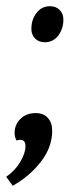

<svg xmlns="http://www.w3.org/2000/svg" viewBox="-44 -463 270 618"><path d="M57 -370Q57 -400 73.5 -421.5Q90 -443 117 -443Q136 -443 148 -431Q160 -419 160 -400Q160 -370 143.5 -348.5Q127 -327 100 -327Q81 -327 69 -339Q57 -351 57 -370ZM3 -35Q3 -62 22 -80.5Q41 -99 71 -99Q96 -99 110 -83.5Q124 -68 124 -42Q124 10 88.5 56.5Q53 103 -3 135L-24 106Q4 87 21 58.5Q38 30 38 7Q38 -13 21 -13Q19 -13 9 -11Q3 -22 3 -35Z"/></svg>

Font: Caladea
Style: Italic
Weight: 400
Italic angle: -9°
Designer: Carolina Giovagnoli and Andres Torresi
Foundry: Carolina Giovagnoli & Andres Torresi
Version: Version 1.001